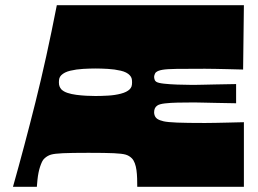

<svg xmlns="http://www.w3.org/2000/svg" viewBox="-20 -720 996 740"><path d="M30 0Q74 -156 116.5 -325.5Q159 -495 199 -700H920L917 -452Q913 -452 896.5 -452.5Q880 -453 857 -453.5Q834 -454 810.5 -454.5Q787 -455 770 -455Q699 -455 661 -454.5Q623 -454 606 -451Q589 -448 582 -442Q579 -440 577.5 -436.5Q576 -433 575 -430Q574 -427 574 -424Q574 -422 574.5 -418.5Q575 -415 576.5 -411.5Q578 -408 582 -405Q589 -400 612 -397.5Q635 -395 663 -394Q691 -393 712 -393Q727 -393 737.5 -393Q748 -393 763.5 -393.5Q779 -394 808.5 -394.5Q838 -395 890 -396V-322Q838 -323 808.5 -323.5Q779 -324 763.5 -324.5Q748 -325 737.5 -325Q727 -325 712 -325Q691 -325 664.5 -324.5Q638 -324 616 -321.5Q594 -319 586 -313Q580 -309 577 -302.5Q574 -296 574 -287Q574 -282 575.5 -277Q577 -272 579.5 -268.5Q582 -265 586 -262Q595 -256 610.5 -252.5Q626 -249 662.5 -247.5Q699 -246 770 -246Q787 -246 810.5 -246.5Q834 -247 858 -247.5Q882 -248 899 -248.5Q916 -249 920 -249V0H509Q509 -16 508.5 -32.5Q508 -49 506 -64Q504 -79 499.5 -91Q495 -103 488 -110Q478 -120 464.5 -124Q451 -128 419 -129.5Q387 -131 321 -131Q255 -131 222.5 -129.5Q190 -128 176.5 -124Q163 -120 152 -110Q146 -105 142 -96.5Q138 -88 134.5 -77.5Q131 -67 128.5 -54.5Q126 -42 124.5 -28Q123 -14 122 0ZM348 -350Q370 -350 396.5 -351.5Q423 -353 446 -359Q469 -365 480 -376Q482 -378 484 -381Q486 -384 487 -387Q488 -390 488.5 -394Q489 -398 489 -403Q489 -408 488.5 -412Q488 -416 487 -419Q486 -422 484 -425Q482 -428 480 -430Q469 -442 445.5 -447.5Q422 -453 395.5 -454.5Q369 -456 348 -456Q327 -456 300.5 -454.5Q274 -453 251 -447.5Q228 -442 216 -430Q214 -428 212 -425Q210 -422 209 -419Q208 -416 207.5 -412Q207 -408 207 -403Q207 -393 209.5 -387Q212 -381 216 -376Q225 -367 240 -362Q255 -357 274 -354.5Q293 -352 312.5 -351Q332 -350 348 -350Z"/></svg>

Font: Ojuju ExtraBold
Style: Regular
Weight: 800
Designer: Chisaokwu Joboson, Mirko Velimirovic
Foundry: Udi Foundry
Version: Version 1.000